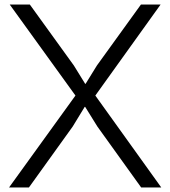

<svg xmlns="http://www.w3.org/2000/svg" viewBox="-20 -830 754 850"><path d="M694 0H605L411 -270L357 -357H355L302 -270L108 0H20L314 -407L23 -810H112L307 -540L357 -459H359L409 -540L604 -810H691L402 -407Z"/></svg>

Font: TypoPRO Sinkin Sans
Style: 300 Light
Weight: 300
Designer: Keith Bates
Foundry: K-Type
Version: Sinkin Sans (version 1.0)  by Keith Bates   •   © 2014   www